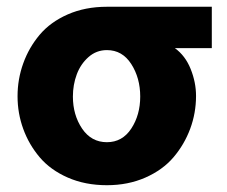

<svg xmlns="http://www.w3.org/2000/svg" viewBox="-20 -543 674 571"><path d="M297.9 7.8Q233.4 7.8 181.6 -14.9Q129.9 -37.6 97.9 -75.4Q65.9 -113.3 49.1 -159.7Q32.2 -206.1 32.2 -256.8Q32.2 -307.6 49.1 -354.5Q65.9 -401.4 97.9 -439.5Q129.9 -477.5 181.6 -500.2Q233.4 -522.9 297.9 -522.9H609.9V-399.9H500Q531.2 -377.4 547.1 -337.6Q563 -297.9 563 -257.8Q563 -207 545.7 -160.2Q528.3 -113.3 496.1 -75.4Q463.9 -37.6 412.4 -14.9Q360.8 7.8 297.9 7.8ZM196.8 -255.9Q196.8 -201.2 224.1 -160.6Q251.5 -120.1 297.9 -120.1Q343.8 -120.1 370.4 -160.6Q397 -201.2 397 -255.9Q397 -311 370.4 -352.5Q343.8 -394 297.9 -394Q266.6 -394 243.2 -373.3Q219.7 -352.5 208.3 -321.8Q196.8 -291 196.8 -255.9Z"/></svg>

Font: LT Superior Black
Style: Regular
Weight: 900
Designer: Daniel Lyons
Foundry: LyonsType
Version: Version 2.005